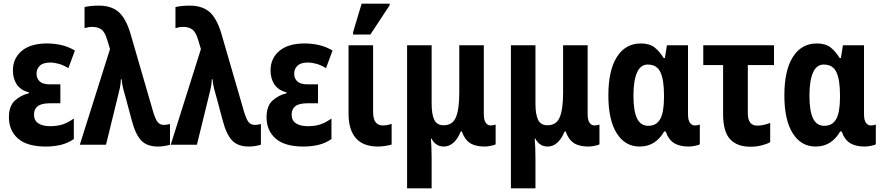

<svg xmlns="http://www.w3.org/2000/svg" viewBox="-20 -796 4858 1056"><path d="M232 10Q129 10 79 -34Q29 -78 29 -151Q29 -213 62 -243Q95 -273 139 -283V-288Q93 -300 72 -332Q51 -364 51 -409Q51 -475 99.5 -516Q148 -557 239 -557Q275 -557 314 -549Q353 -541 392 -518L356 -421Q329 -438 303.5 -445Q278 -452 256 -452Q217 -452 199 -434.5Q181 -417 181 -391Q181 -364 198.5 -348Q216 -332 256 -332H312V-228H255Q208 -228 187.5 -212Q167 -196 167 -166Q167 -133 191 -117.5Q215 -102 256 -102Q295 -102 324 -111.5Q353 -121 386 -144V-31Q352 -8 313.5 1Q275 10 232 10Z M849 10Q788 10 756.5 -23.5Q725 -57 705 -133L672 -256Q665 -280 658 -306.5Q651 -333 649 -360H645Q644 -335 639.5 -313.5Q635 -292 629 -269L563 0H419L585 -526L570 -576Q557 -620 537.5 -634Q518 -648 488 -648Q475 -648 464.5 -646Q454 -644 445 -641V-757Q471 -764 515 -765Q587 -767 629 -733Q671 -699 697 -613L823 -179Q836 -137 848.5 -123Q861 -109 881 -109Q899 -109 915 -114V0Q903 4 884.5 7Q866 10 849 10Z M1349 10Q1288 10 1256.5 -23.5Q1225 -57 1205 -133L1172 -256Q1165 -280 1158 -306.5Q1151 -333 1149 -360H1145Q1144 -335 1139.5 -313.5Q1135 -292 1129 -269L1063 0H919L1085 -526L1070 -576Q1057 -620 1037.5 -634Q1018 -648 988 -648Q975 -648 964.5 -646Q954 -644 945 -641V-757Q971 -764 1015 -765Q1087 -767 1129 -733Q1171 -699 1197 -613L1323 -179Q1336 -137 1348.5 -123Q1361 -109 1381 -109Q1399 -109 1415 -114V0Q1403 4 1384.5 7Q1366 10 1349 10Z M1649 10Q1546 10 1496 -34Q1446 -78 1446 -151Q1446 -213 1479 -243Q1512 -273 1556 -283V-288Q1510 -300 1489 -332Q1468 -364 1468 -409Q1468 -475 1516.5 -516Q1565 -557 1656 -557Q1692 -557 1731 -549Q1770 -541 1809 -518L1773 -421Q1746 -438 1720.5 -445Q1695 -452 1673 -452Q1634 -452 1616 -434.5Q1598 -417 1598 -391Q1598 -364 1615.5 -348Q1633 -332 1673 -332H1729V-228H1672Q1625 -228 1604.5 -212Q1584 -196 1584 -166Q1584 -133 1608 -117.5Q1632 -102 1673 -102Q1712 -102 1741 -111.5Q1770 -121 1803 -144V-31Q1769 -8 1730.5 1Q1692 10 1649 10Z M2056 10Q1976 9 1936.5 -37Q1897 -83 1897 -171V-547H2032V-183Q2032 -141 2046 -123.5Q2060 -106 2085 -106Q2109 -106 2134 -115V-1Q2117 4 2096.5 7Q2076 10 2056 10ZM1922 -606V-619L1969 -776H2123V-767L2017 -606Z M2219 240V-547H2354V-226Q2354 -167 2368.5 -137Q2383 -107 2420 -107Q2469 -107 2487.5 -151Q2506 -195 2506 -285V-547H2641V-168Q2641 -136 2651.5 -121Q2662 -106 2678 -106Q2694 -106 2706 -111V-2Q2700 2 2679.5 6Q2659 10 2646 10Q2595 10 2565.5 -9Q2536 -28 2520 -73H2514Q2499 -34 2475 -12Q2451 10 2421 10Q2376 10 2353 -34H2350Q2352 -12 2353 18.5Q2354 49 2354 77V240Z M2790 240V-547H2925V-226Q2925 -167 2939.5 -137Q2954 -107 2991 -107Q3040 -107 3058.5 -151Q3077 -195 3077 -285V-547H3212V-168Q3212 -136 3222.5 -121Q3233 -106 3249 -106Q3265 -106 3277 -111V-2Q3271 2 3250.5 6Q3230 10 3217 10Q3166 10 3136.5 -9Q3107 -28 3091 -73H3085Q3070 -34 3046 -12Q3022 10 2992 10Q2947 10 2924 -34H2921Q2923 -12 2924 18.5Q2925 49 2925 77V240Z M3498 10Q3418 10 3372 -63Q3326 -136 3326 -271Q3326 -409 3373 -483Q3420 -557 3505 -557Q3553 -557 3581 -534.5Q3609 -512 3630 -477H3637L3648 -547H3764V-168Q3764 -136 3774.5 -121Q3785 -106 3801 -106Q3817 -106 3829 -111V-2Q3823 2 3802.5 6Q3782 10 3769 10Q3718 10 3687.5 -9Q3657 -28 3641 -73H3633Q3611 -34 3577.5 -12Q3544 10 3498 10ZM3546 -104Q3590 -104 3611 -141Q3632 -178 3632 -261V-272Q3632 -358 3612 -399.5Q3592 -441 3543 -441Q3503 -441 3483.5 -397Q3464 -353 3464 -270Q3464 -186 3483.5 -145Q3503 -104 3546 -104Z M4107 11Q4034 11 3995.5 -30.5Q3957 -72 3957 -169V-438H3848V-547H4237V-438H4093V-173Q4093 -105 4145 -105Q4162 -105 4180 -109Q4198 -113 4216 -120V-14Q4196 -3 4167.5 4Q4139 11 4107 11Z M4466 10Q4386 10 4340 -63Q4294 -136 4294 -271Q4294 -409 4341 -483Q4388 -557 4473 -557Q4521 -557 4549 -534.5Q4577 -512 4598 -477H4605L4616 -547H4732V-168Q4732 -136 4742.5 -121Q4753 -106 4769 -106Q4785 -106 4797 -111V-2Q4791 2 4770.5 6Q4750 10 4737 10Q4686 10 4655.5 -9Q4625 -28 4609 -73H4601Q4579 -34 4545.5 -12Q4512 10 4466 10ZM4514 -104Q4558 -104 4579 -141Q4600 -178 4600 -261V-272Q4600 -358 4580 -399.5Q4560 -441 4511 -441Q4471 -441 4451.5 -397Q4432 -353 4432 -270Q4432 -186 4451.5 -145Q4471 -104 4514 -104Z"/></svg>

Font: Noto Sans Condensed
Style: Bold
Weight: 700
Width: 3
Designer: Monotype Design Team
Foundry: Monotype Imaging Inc.
Version: Version 2.013; ttfautohint (v1.8.4.7-5d5b)